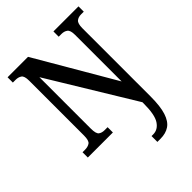

<svg xmlns="http://www.w3.org/2000/svg" viewBox="-267 -841 1208 1208"><g transform="rotate(-45 337.5 -237.0)"><path d="M406 240V188H421Q463 188 489.5 148Q516 108 516 9V-3L169 -573V-115Q169 -70 184 -58.5Q199 -47 224 -47H250V0H27V-47H48Q75 -47 91.5 -58.5Q108 -70 108 -115V-603Q108 -645 91.5 -656Q75 -667 52 -667H27V-714H209L516 -188V-603Q516 -643 500 -655Q484 -667 460 -667H435V-714H658V-667H634Q609 -667 593.5 -654Q578 -641 578 -599V7Q578 95 561.5 146Q545 197 513 218.5Q481 240 434 240Z"/></g></svg>

Font: Noto Serif Thai Condensed SemiBold
Style: Regular
Weight: 600
Width: 3
Designer: Monotype Design Team
Foundry: Monotype Imaging Inc.
Version: Version 2.002; ttfautohint (v1.8.4.7-5d5b)